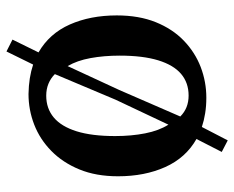

<svg xmlns="http://www.w3.org/2000/svg" viewBox="-88 -590 758 623"><g transform="rotate(-90 291.5 -279.0)"><path d="M147 80.5 109.5 61 151.5 -21Q90.5 -55.5 60.5 -122.2Q30.5 -189 30.5 -275.5Q30.5 -347 52.8 -401Q75 -455 112.8 -492Q150.5 -529 198.2 -547.5Q246 -566 297.5 -566Q324.5 -565.5 348.2 -561.8Q372 -558 393 -551L435.5 -637.5L474 -618L432.5 -533.5Q493.5 -498.5 523 -432Q552.5 -365.5 552.5 -279.5Q552.5 -207.5 530.5 -153Q508.5 -98.5 470.5 -62Q432.5 -25.5 384.8 -7.2Q337 11 285.5 11Q258.5 11 235 7.2Q211.5 3.5 190.5 -3.5ZM198 -112 279 -283.5 362 -480.5Q348.5 -494 331 -501.2Q313.5 -508.5 292 -508.5Q250.5 -508.5 221.2 -484Q192 -459.5 176.5 -410Q161 -360.5 161 -285Q161 -232 169.8 -187.5Q178.5 -143 198 -112ZM292.5 -46.5Q334 -46.5 362.8 -71Q391.5 -95.5 406.8 -145.2Q422 -195 422 -270Q422 -321 414 -364.8Q406 -408.5 388 -439L310.5 -271.5L224.5 -73.5Q238 -60 255 -53.2Q272 -46.5 292.5 -46.5Z"/></g></svg>

Font: Merriweather 28pt SemiBold
Style: Regular
Weight: 600
Version: Version 2.100